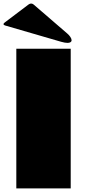

<svg xmlns="http://www.w3.org/2000/svg" viewBox="-31 -1052 474 1072"><path d="M-2.4 -909.7Q-10.3 -912.1 -11.2 -916.3Q-12.2 -920.4 -5.4 -925.8L128.9 -1027.3Q136.2 -1032.2 142.6 -1032.2Q150.9 -1032.2 157.2 -1026.4L345.7 -863.8Q354.5 -856.4 361.8 -845.7Q368.7 -835 368.7 -827.6Q368.7 -820.3 362.5 -816.4Q356.4 -812.5 346.2 -812.5Q332 -812.5 310.1 -818.8ZM363.8 0H60.1V-779.8H363.8Z"/></svg>

Font: Fz Rammetto One
Style: Regular
Weight: 400
Designer: Vernon Adams
Foundry: Vernon Adams
Version: Vit hóa bi c Thuy @ FontZin.Com